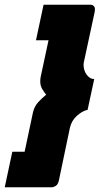

<svg xmlns="http://www.w3.org/2000/svg" viewBox="-41 -760 425 811"><path d="M111 -590 143 -740H343Q348 -740 354 -735.5Q360 -731 360 -720Q360 -714 359 -710L314 -501Q313 -497 312.5 -493.5Q312 -490 312 -486Q312 -462 325.5 -444Q339 -426 357 -426L329 -296Q308 -292 284.5 -271.5Q261 -251 254 -219L208 1Q204 20 194 25.5Q184 31 179 31H-21L11 -119H63L98 -284Q104 -311 121 -329Q138 -347 154 -360Q145 -371 137 -384.5Q129 -398 129 -417Q129 -422 129.5 -426.5Q130 -431 131 -436L164 -590Z"/></svg>

Font: Raleway Thin Black
Style: Italic
Weight: 900
Italic angle: -12°
Version: Version 4.026